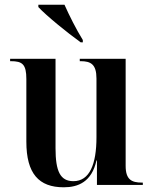

<svg xmlns="http://www.w3.org/2000/svg" viewBox="-20 -786 650 816"><path d="M323 -606H332V-616C304 -661 274 -721 254 -766H143V-756C175 -721 267 -646 323 -606ZM251 10C312 10 370 -13 390 -104H392V0H587V-10H583C540 -10 514 -22 514 -81V-536H319V-526H322C366 -526 390 -513 390 -452V-203C390 -88 361 -16 292 -16C236 -16 216 -58 216 -156V-536H23V-526H26C75 -526 92 -513 92 -450V-184C92 -48 145 10 251 10Z"/></svg>

Font: Noto Serif Display SemiCondensed SemiBold
Style: Regular
Weight: 600
Width: 4
Designer: Monotype Design Team
Foundry: Monotype Imaging Inc.
Version: Version 2.009